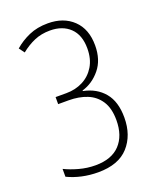

<svg xmlns="http://www.w3.org/2000/svg" viewBox="-138 -805 727 896"><g transform="rotate(-20 226.0 -357.0)"><path d="M382 -552Q382 -480 344.5 -434.5Q307 -389 255 -374V-371Q320 -358 357.5 -313Q395 -268 395 -189Q395 -101 345 -45.5Q295 10 194 10Q152 10 113.5 1.5Q75 -7 42 -23V-62Q72 -47 112 -36Q152 -25 193 -25Q273 -25 314.5 -69Q356 -113 356 -190Q356 -249 332.5 -285Q309 -321 269 -337Q229 -353 178 -353H126V-388H180Q225 -388 262 -407Q299 -426 321 -462.5Q343 -499 343 -551Q343 -618 306 -653.5Q269 -689 207 -689Q164 -689 129 -674Q94 -659 62 -633L42 -660Q74 -688 115 -706Q156 -724 209 -724Q287 -724 334.5 -678.5Q382 -633 382 -552Z"/></g></svg>

Font: Noto Sans Lao Condensed ExtraLight
Style: Regular
Weight: 200
Width: 3
Designer: Monotype Design Team
Foundry: Monotype Imaging Inc.
Version: Version 2.003; ttfautohint (v1.8.4.7-5d5b)